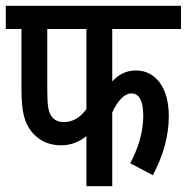

<svg xmlns="http://www.w3.org/2000/svg" viewBox="-20 -642 644 662"><path d="M367 -542H604V-622H0V-542H54V-335C54 -257 64 -220 88 -189C109 -163 140 -141 191 -141C226 -141 255 -154 278 -173V0H367V-254C386 -296 410 -320 433 -320C461 -320 474 -292 474 -242C474 -184 455 -128 429 -79L507 -38C542 -104 562 -171 562 -242C562 -343 514 -399 449 -399C415 -399 390 -386 367 -361ZM143 -542H278V-266C259 -240 234 -221 200 -221C184 -221 170 -226 159 -239C146 -257 143 -277 143 -340Z"/></svg>

Font: Noto Sans Devanagari UI ExtraCondensed Medium
Style: Regular
Weight: 500
Width: 2
Designer: Jelle Bosma - Monotype Design Team
Foundry: Monotype Imaging Inc.
Version: Version 2.003